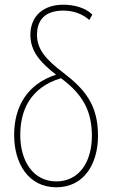

<svg xmlns="http://www.w3.org/2000/svg" viewBox="-20 -785 487 815"><path d="M219 10C338 10 396 -91 396 -209C396 -341 339 -407 249 -476C177 -531 137 -574 137 -637C137 -697 168 -740 249 -740C290 -740 329 -727 359 -700L372 -723C344 -751 297 -765 249 -765C164 -765 109 -717 109 -637C109 -567 152 -519 218 -468C94 -428 40 -330 40 -212C40 -91 101 10 219 10ZM219 -15C121 -15 66 -101 66 -212C66 -312 105 -413 239 -453C335 -382 370 -310 370 -208C370 -99 317 -15 219 -15Z"/></svg>

Font: Noto Sans Condensed Thin
Style: Regular
Weight: 100
Width: 3
Designer: Monotype Design Team
Foundry: Monotype Imaging Inc.
Version: Version 2.013